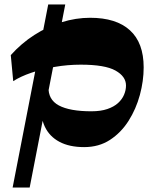

<svg xmlns="http://www.w3.org/2000/svg" viewBox="-20 -648 688 864"><path d="M358.7 14Q292 14 247.4 -9.9Q202.7 -33.7 181.9 -77.6Q161 -121.5 165.7 -181.5L198.5 -258Q195.7 -200 244.7 -173.6Q293.7 -147.2 391.5 -147.2Q433.5 -147.2 463.1 -157.4Q492.7 -167.5 511.1 -184.2Q529.5 -201 538.2 -221.6Q547 -242.3 547 -263.3Q547 -304 499.6 -330.5Q452.2 -357 343.5 -357Q284 -357 226.5 -347Q169 -337 120.6 -320.5Q72.3 -304 39.5 -282.8L28.5 -400Q76.3 -453.3 134.5 -490.6Q192.8 -528 257.2 -548Q321.7 -568 385.5 -568Q503 -568 564.7 -511.7Q626.5 -455.5 626.5 -344.7Q626.5 -284 609.4 -220.6Q592.2 -157.3 558.5 -104.1Q524.7 -51 474.9 -18.5Q425 14 358.7 14ZM36.8 196 197 -628H273.7L113.5 196Z"/></svg>

Font: Savate ExtraLight
Style: Italic
Weight: 200
Italic angle: -11°
Designer: Max Esnée
Foundry: Plomb Type
Version: Version 2.000